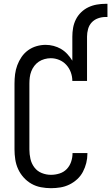

<svg xmlns="http://www.w3.org/2000/svg" viewBox="-20 -978 583 1006"><path d="M247 8Q221 8 194.5 3Q168 -2 145 -15Q122 -28 104 -48Q86 -68 75 -92Q64 -116 60 -142.5Q56 -169 56 -195V-540Q56 -565 59 -589Q62 -613 70.5 -636Q79 -659 93 -679.5Q107 -700 127 -714.5Q147 -729 171 -736Q195 -743 219 -743Q240 -743 261 -737.5Q282 -732 300.5 -721Q319 -710 333.5 -694Q348 -678 359 -660V-786Q359 -809 363 -832Q367 -855 377.5 -876Q388 -897 405 -913.5Q422 -930 443 -940Q464 -950 487 -954Q510 -958 533 -958H543V-889H533Q513 -889 493.5 -882Q474 -875 460.5 -860.5Q447 -846 441.5 -826Q436 -806 436 -786V-554H359Q359 -577 351 -599Q343 -621 327.5 -638Q312 -655 290.5 -664Q269 -673 246 -673Q230 -673 213.5 -668.5Q197 -664 183.5 -655Q170 -646 160 -633Q150 -620 144 -604.5Q138 -589 136 -572.5Q134 -556 134 -540V-195Q134 -170 139.5 -145.5Q145 -121 160 -101Q175 -81 198.5 -71.5Q222 -62 247 -62Q270 -62 292 -69Q314 -76 329.5 -92Q345 -108 352.5 -130Q360 -152 360 -174V-176H438V-173Q438 -148 432 -124Q426 -100 414.5 -78Q403 -56 384.5 -39Q366 -22 343.5 -11Q321 0 296.5 4Q272 8 247 8Z"/></svg>

Font: Iosevka Algr
Style: Regular
Weight: 400
Monospace: yes
Designer: Belleve Invis
Foundry: Belleve Invis
Version: Version 26.0.2; ttfautohint (v1.8.3)